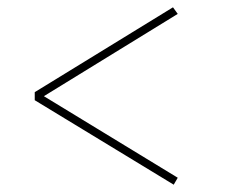

<svg xmlns="http://www.w3.org/2000/svg" viewBox="-20 -547 622 525"><path d="M455 -42 75 -273V-295L453 -527L466 -509L100 -284L466 -61Z"/></svg>

Font: Display Black
Style: Regular
Weight: 900
Designer: Latin by Veronika Burian and Jose Scaglione. Greek by Irene Vlachou. Cyrillic by Vera Evstafieva.
Foundry: TypeTogether
Version: Version 3.002